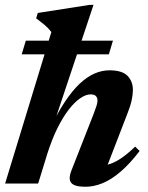

<svg xmlns="http://www.w3.org/2000/svg" viewBox="-24 -736 592 770"><path d="M165.5 -118.5 129 0H-3.5L182 -607.5Q175.5 -616 169 -622.8Q162.5 -629.5 155.5 -635.5Q148.5 -641.5 140 -647.8Q131.5 -654 121 -662.5L127.5 -684L335.5 -716.5H351L181 -207L174.5 -215.5Q205 -280.5 235.2 -326.2Q265.5 -372 295.2 -400Q325 -428 354.8 -441Q384.5 -454 415 -454Q466 -454 487.5 -431.8Q509 -409.5 509 -375Q509 -357 504 -333.8Q499 -310.5 487 -280.5L393 -37L373.5 -71Q396 -71 418.2 -78.8Q440.5 -86.5 465 -103.5Q489.5 -120.5 518 -148L536 -130.5Q497 -79.5 460 -47.8Q423 -16 387.8 -1.5Q352.5 13 318.5 13Q275.5 13 262.2 -2Q249 -17 262 -51L352 -280.5Q360 -301.5 363.5 -313Q367 -324.5 367 -333Q367 -344 360.5 -350.8Q354 -357.5 339 -357.5Q320.5 -357.5 298 -342.2Q275.5 -327 252 -296.8Q228.5 -266.5 206.2 -221.8Q184 -177 165.5 -118.5ZM63 -518 79.5 -573H429L412.5 -518Z"/></svg>

Font: Newsreader 24pt
Style: Bold Italic
Weight: 700
Italic angle: -17°
Designer: Hugues Gentile
Foundry: Production Type
Version: Version 1.003